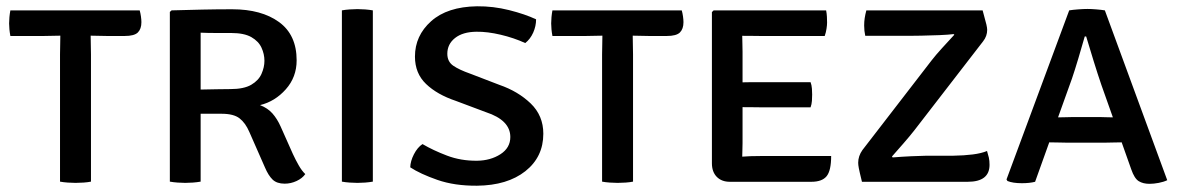

<svg xmlns="http://www.w3.org/2000/svg" viewBox="-20 -578 3749 611"><path d="M171 -405Q171 -421 171.5 -434.2Q172 -447.5 172 -464.5Q162.5 -464.5 145.8 -464Q129 -463.5 119.5 -463.5H13Q11 -474 10 -484.5Q9 -495 9 -503.5Q9 -512.5 10 -523.5Q11 -534.5 13 -545H424.5Q427 -536.5 428.5 -525.8Q430 -515 430 -507.5Q430 -486 418.8 -474.8Q407.5 -463.5 377 -463.5H320Q311 -463.5 294.2 -464Q277.5 -464.5 268.5 -464.5Q268.5 -447.5 269 -434.2Q269.5 -421 269.5 -405V0Q260 2 246 3Q232 4 220.5 4Q209.5 4 195.5 3Q181.5 2 171 0Z M924 -386Q924 -332.5 889.5 -293.8Q855 -255 807.5 -243.5Q832 -234 847 -217Q862 -200 873 -175.5L912 -88Q921 -68.5 930.8 -51.5Q940.5 -34.5 951.5 -24Q942 -10.5 923.8 -2Q905.5 6.5 886 6.5Q861 6.5 847.5 -6.5Q834 -19.5 823 -45.5L773.5 -158Q761 -187 742.2 -201.5Q723.5 -216 685 -216H618.5V0Q607 2 594 3Q581 4 569.5 4Q559 4 545.2 3Q531.5 2 520.5 0V-540L526 -545Q578 -546.5 624.5 -547.5Q671 -548.5 719 -548.5Q812 -548.5 868 -507.8Q924 -467 924 -386ZM618.5 -474V-293Q645 -293.5 670.5 -294Q696 -294.5 713 -294.5Q756 -294.5 779.5 -308.2Q803 -322 812.2 -343Q821.5 -364 821.5 -384.5Q821.5 -406 812.2 -426.2Q803 -446.5 780 -459.8Q757 -473 715.5 -473Q695 -473 668 -473Q641 -473 618.5 -474Z M1068 -545Q1078.5 -547 1092.8 -548Q1107 -549 1117.5 -549Q1129 -549 1142 -548Q1155 -547 1166.5 -545V0Q1155 2 1142 3Q1129 4 1117.5 4Q1107 4 1092.8 3Q1078.5 2 1068 0Z M1285.5 -45.5Q1286 -65 1297.2 -87Q1308.5 -109 1324.5 -119.5Q1358.5 -99.5 1402.5 -82.8Q1446.5 -66 1498 -66.5Q1541 -67 1572.5 -87.2Q1604 -107.5 1604 -142Q1604 -195.5 1526.5 -221L1430.5 -257Q1371 -277 1335.8 -310.8Q1300.5 -344.5 1300.5 -398Q1300.5 -464.5 1352 -510.5Q1403.5 -556.5 1498 -558Q1549.5 -558.5 1600.2 -545.8Q1651 -533 1686 -516.5Q1686 -495 1676.8 -474.2Q1667.5 -453.5 1651.5 -441Q1615.5 -457.5 1573.2 -467.5Q1531 -477.5 1496 -477Q1452.5 -476.5 1428 -457Q1403.5 -437.5 1403.5 -407Q1403.5 -382 1422.2 -369Q1441 -356 1476.5 -343.5L1569 -308Q1628.5 -287.5 1668.8 -248.8Q1709 -210 1709 -152.5Q1709 -78.5 1651.8 -33.2Q1594.5 12 1498 13Q1426.5 13.5 1372 -5.5Q1317.5 -24.5 1285.5 -45.5Z M1896 -405Q1896 -421 1896.5 -434.2Q1897 -447.5 1897 -464.5Q1887.5 -464.5 1870.8 -464Q1854 -463.5 1844.5 -463.5H1738Q1736 -474 1735 -484.5Q1734 -495 1734 -503.5Q1734 -512.5 1735 -523.5Q1736 -534.5 1738 -545H2149.5Q2152 -536.5 2153.5 -525.8Q2155 -515 2155 -507.5Q2155 -486 2143.8 -474.8Q2132.5 -463.5 2102 -463.5H2045Q2036 -463.5 2019.2 -464Q2002.5 -464.5 1993.5 -464.5Q1993.5 -447.5 1994 -434.2Q1994.5 -421 1994.5 -405V0Q1985 2 1971 3Q1957 4 1945.5 4Q1934.5 4 1920.5 3Q1906.5 2 1896 0Z M2625 -81.5Q2625 -35 2610.5 -17.2Q2596 0.5 2562 0.5H2302.5Q2276.5 0.5 2261 -15.2Q2245.5 -31 2245.5 -58.5V-539.5L2251 -545H2609Q2611 -534.5 2611.5 -524.5Q2612 -514.5 2612 -506Q2612 -498 2610.2 -486.5Q2608.5 -475 2604.5 -463.5H2399Q2389 -463.5 2373.5 -463.8Q2358 -464 2342 -464Q2342 -453 2342.5 -440.5Q2343 -428 2343 -413V-316Q2358.5 -316.5 2373.8 -316.5Q2389 -316.5 2399 -316.5H2559.5Q2563 -307 2563.8 -295.8Q2564.5 -284.5 2564.5 -277Q2564.5 -268.5 2563.8 -257.2Q2563 -246 2559.5 -236.5H2399Q2389 -236.5 2373.8 -236.8Q2358.5 -237 2343 -237V-122.5Q2343 -110.5 2342.5 -99.5Q2342 -88.5 2342 -79.5Q2355 -80.5 2368.8 -81Q2382.5 -81.5 2401.5 -81.5Z M2944 -385Q2957.5 -402.5 2977.8 -424.8Q2998 -447 3017 -467.5L3014.5 -469.5Q2999.5 -467.5 2969.8 -466.2Q2940 -465 2912 -464.5Q2884 -464 2873 -464H2733.5Q2730 -479.5 2730 -497Q2730 -509.5 2731.8 -520.8Q2733.5 -532 2737 -545H3107Q3116.5 -511 3119 -500Q3121.5 -489 3121.5 -483Q3121.5 -463 3108.5 -446.5L2889.5 -163Q2875 -144.5 2855.2 -121.8Q2835.5 -99 2818.5 -80L2820.5 -77Q2851.5 -79.5 2879.8 -80.8Q2908 -82 2929.5 -82.5H3014Q3048 -83 3075.5 -86.5Q3103 -90 3121 -97.5Q3124.5 -86.5 3126.8 -76.5Q3129 -66.5 3129 -53.5Q3129 0.5 3059.5 0.5H2723Q2715 -32 2713 -42.8Q2711 -53.5 2711 -60Q2711 -81.5 2724.5 -100.5Z M3374.5 -124Q3369 -124 3349.8 -124.5Q3330.5 -125 3319 -125L3274 0.5Q3256.5 5 3232 5Q3203 5 3186 -2L3183 -7L3382.5 -545Q3394.5 -547 3411.5 -548.2Q3428.5 -549.5 3441 -549.5Q3452.5 -549.5 3468.2 -548.2Q3484 -547 3496 -545L3694.5 -4.5Q3683 1 3667.2 4Q3651.5 7 3638 7Q3617.5 7 3603.8 -1.5Q3590 -10 3580 -39L3549.5 -125Q3539.5 -125 3521.2 -124.5Q3503 -124 3497 -124ZM3391.5 -328.5 3347 -204.5Q3358 -204.5 3373.2 -205Q3388.5 -205.5 3393.5 -205.5H3480.5Q3485.5 -205.5 3498.5 -205Q3511.5 -204.5 3521.5 -204.5L3485 -307.5Q3474 -339.5 3460.2 -384Q3446.5 -428.5 3436.5 -462H3432Q3423 -430 3411.5 -391.8Q3400 -353.5 3391.5 -328.5Z"/></svg>

Font: Signika Negative SC
Style: Regular
Weight: 400
Designer: Anna Giedryś
Foundry: Anna Giedryś
Version: Version 2.000; ttfautohint (v1.8.3) -l 8 -r 50 -G 200 -x 9 -